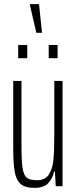

<svg xmlns="http://www.w3.org/2000/svg" viewBox="-20 -902 370 930"><path d="M44 -188V-510H84V-196Q84 -121 89.5 -87Q95 -53 110 -41Q125 -29 159 -29Q198 -29 216 -56Q234 -83 238.5 -126Q243 -169 243 -248V-510H283V0H250L246 -71H242Q234 -35 212.5 -13.5Q191 8 146 8Q102 8 80.5 -10.5Q59 -29 51.5 -69Q44 -109 44 -188ZM68 -620V-684H112V-620ZM216 -620V-684H259V-620ZM156 -743 125 -877V-882H169L183 -748V-743Z"/></svg>

Font: Saira Ultra Condensed ExLight
Style: Regular
Weight: 200
Width: 1
Designer: Hector Gatti with collaboration of the Omnibus-Type team
Foundry: Omnibus-Type
Version: Version 1.001; ttfautohint (v1.8)